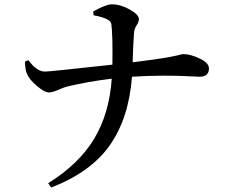

<svg xmlns="http://www.w3.org/2000/svg" viewBox="-20 -795 1040 870"><path d="M404.3 -725.6 402.3 -743.2Q460.9 -775.4 486.3 -775.4Q526.4 -775.4 567.9 -752Q609.4 -728.5 609.4 -708Q609.4 -696.3 598.6 -679.7Q587.9 -663.1 586.9 -641.6Q583 -584 581.1 -512.7Q637.7 -519.5 681.2 -525.9Q724.6 -532.2 746.1 -536.1Q767.6 -540 781.2 -543.5Q794.9 -546.9 800.8 -548.3Q806.6 -549.8 811.5 -549.8Q842.8 -549.8 884.8 -529.8Q926.8 -509.8 926.8 -485.4Q926.8 -447.3 884.8 -447.3Q878.9 -447.3 831.5 -449.7Q784.2 -452.1 718.8 -452.1Q653.3 -452.1 578.1 -447.3Q563.5 -258.8 477.5 -136.7Q391.6 -14.6 211.9 54.7L198.2 35.2Q336.9 -50.8 406.2 -165.5Q475.6 -280.3 486.3 -438.5Q379.9 -425.8 282.2 -402.3Q270.5 -399.4 245.1 -388.2Q219.7 -377 203.1 -376Q181.6 -376 146.5 -406.2Q111.3 -436.5 102.5 -460Q94.7 -474.6 92.8 -515.6L108.4 -522.5Q123 -503.9 131.3 -495.6Q139.6 -487.3 154.3 -479Q168.9 -470.7 184.6 -470.7Q205.1 -470.7 489.3 -502Q491.2 -639.6 484.4 -686.5Q480.5 -711.9 404.3 -725.6Z"/></svg>

Font: GenYoMin TW TTF SemiBold
Style: Regular
Weight: 600
Version: Version 1.300